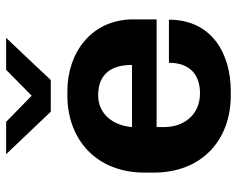

<svg xmlns="http://www.w3.org/2000/svg" viewBox="-93 -667 770 624"><g transform="rotate(-90 292.0 -355.0)"><path d="M103 -720 241 -575H344C389 -623 435 -672 481 -720H377L293 -637L208 -720ZM540 -191H400C400 -123 361 -90 301 -90C231 -90 191 -142 191 -207V-231H541V-307C541 -444 431 -521 309 -521H293C153 -521 43 -429 43 -270V-241C43 -82 151 10 293 10H309C427 10 540 -50 540 -191ZM294 -421C367 -421 393 -374 393 -311H191C196 -373 234 -421 294 -421Z"/></g></svg>

Font: Chivo
Style: Bold
Weight: 700
Designer: Hector Gatti
Foundry: Omnibus-Type
Version: Version 1.003;PS 001.003;hotconv 1.0.70;makeotf.lib2.5.58329